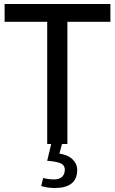

<svg xmlns="http://www.w3.org/2000/svg" viewBox="-20 -720 575 960"><path d="M304 129Q304 105 281.5 96Q259 87 216 84L236 0H216V-611H3V-700H532V-611H317V0H290L277 48Q319 54 342.5 76.5Q366 99 366 130Q366 175 337.5 197.5Q309 220 254 220Q216 220 186 210L196 170Q222 177 250 177Q278 177 291 163.5Q304 150 304 129Z"/></svg>

Font: Voces
Style: Regular
Weight: 400
Designer: Ana Paula Megda, Pablo Ugerman
Foundry: Ana Paula Megda, Pablo Ugerman
Version: Version 1.100